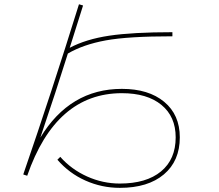

<svg xmlns="http://www.w3.org/2000/svg" viewBox="-20 -823 1040 913"><path d="M171.9 -168.9Q312.5 -400.4 559.6 -400.4Q686.5 -400.4 760.7 -338.9Q835 -277.3 835 -169.9Q835 -57.6 759.3 6.3Q683.6 70.3 549.8 70.3Q463.9 70.3 386.2 35.6Q308.6 1 252.9 -63.5L266.6 -77.1Q319.3 -17.6 394 16.1Q468.8 49.8 549.8 49.8Q675.8 49.8 745.6 -7.8Q815.4 -65.4 815.4 -169.9Q815.4 -268.6 747.6 -324.2Q679.7 -379.9 559.6 -379.9Q245.1 -379.9 109.4 12.7L90.8 6.8Q90.8 5.9 91.3 4.9Q91.8 3.9 91.8 2.9Q225.6 -384.8 355.5 -802.7L375 -796.9L311.5 -595.7Q388.7 -636.7 499.5 -653.3Q610.4 -669.9 799.8 -669.9V-650.4Q589.8 -650.4 482.9 -630.9Q376 -611.3 302.7 -568.4Q247.1 -390.6 171.9 -168.9Z"/></svg>

Font: Mgen+ 1m thin
Style: Regular
Weight: 100
Designer: [Source Han Sans]
Ryoko NISHIZUKA  (kana & ideographs); Paul D. Hunt (Latin, Greek & Cyrillic); Wenlong ZHANG  (bopomofo
Version: Version 1.059.20150602